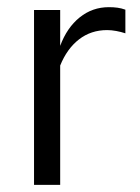

<svg xmlns="http://www.w3.org/2000/svg" viewBox="-20 -516 392 536"><path d="M75 0V-488H148V-388Q167 -439 202.5 -467.5Q238 -496 284 -496Q297 -496 308 -494.5Q319 -493 330 -489V-423Q318 -427 304.5 -429.5Q291 -432 279 -432Q234 -432 200.5 -406Q167 -380 148 -333V0Z"/></svg>

Font: Red Hat Text VF
Style: Regular
Weight: 400
Designer: Pentagram, MCKL
Foundry: Pentagram, MCKL
Version: Version 1.023